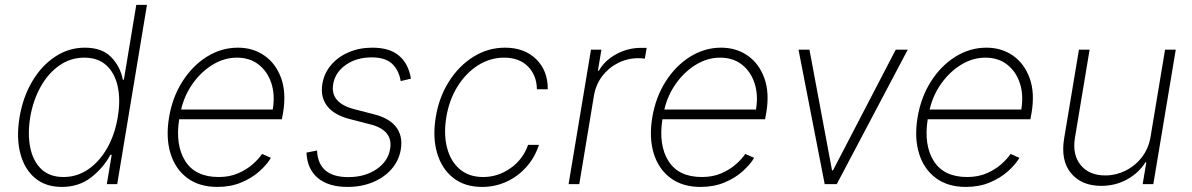

<svg xmlns="http://www.w3.org/2000/svg" viewBox="-20 -747 4835 779"><path d="M230.5 11.4Q164.8 11.4 121.8 -24.9Q78.8 -61.1 62.3 -125Q45.8 -188.9 59.3 -271.3Q73.2 -353.7 111 -417.3Q148.8 -480.8 203.8 -517.2Q258.9 -553.6 324.2 -553.6Q394.2 -553.6 431.3 -515.1Q468.4 -476.6 478.3 -423.7H482.6L533 -727.3H576.3L455.6 0H413.4L433.2 -119H427.9Q399.9 -66.4 350.1 -27.5Q300.4 11.4 230.5 11.4ZM237.6 -28.8Q293 -28.8 338.6 -60.4Q384.2 -92 415.3 -147Q446.4 -202.1 457.7 -271.7Q469.5 -341.3 457.7 -395.8Q446 -450.3 411.9 -481.7Q377.8 -513.1 322.1 -513.1Q266.3 -513.1 220.9 -481.4Q175.4 -449.6 144.9 -394.9Q114.3 -340.2 102.6 -271.7Q91.6 -203.1 102.8 -148.1Q114 -93 147.7 -60.9Q181.5 -28.8 237.6 -28.8Z M861.9 11.4Q788 11.4 739.3 -25.2Q690.7 -61.8 671.5 -125.4Q652.3 -188.9 665.8 -270.2Q679.3 -351.9 719.8 -415.8Q760.3 -479.8 819.1 -516.7Q877.8 -553.6 945.3 -553.6Q1006.4 -553.6 1052.7 -521.5Q1099.1 -489.3 1120.6 -430.2Q1142 -371.1 1128.6 -290.1L1123.6 -263.1H707Q690.7 -158.7 731.5 -93.7Q772.4 -28.8 867.2 -28.8Q911.6 -28.8 946.2 -43.9Q980.8 -58.9 1005.3 -80.6Q1029.8 -102.3 1043.3 -122.5L1079.2 -106.5Q1062.9 -79.2 1032.3 -51.8Q1001.8 -24.5 958.8 -6.6Q915.8 11.4 861.9 11.4ZM714.8 -302.6H1086.6Q1096.6 -361.5 1081 -409.3Q1065.3 -457 1029.3 -485.1Q993.3 -513.1 941.1 -513.1Q889.9 -513.1 843.2 -484.7Q796.5 -456.3 762.4 -408.6Q728.3 -360.8 714.8 -302.6Z M1647.4 -427.9 1605.8 -418Q1598 -463.4 1570.3 -488.8Q1542.6 -514.2 1487.6 -514.2Q1426.5 -514.2 1383 -483.7Q1339.5 -453.1 1331.7 -404.8Q1319.2 -329.2 1418.7 -303.6L1499.6 -282.7Q1561.4 -266.7 1588.2 -230.1Q1615.1 -193.5 1606.2 -140.6Q1598.7 -95.5 1568.9 -61.3Q1539.1 -27 1492.9 -7.8Q1446.7 11.4 1389.9 11.4Q1312.9 11.4 1269.7 -24.7Q1226.6 -60.7 1223.4 -127.8L1266.3 -136.4Q1271.3 -28.4 1393.1 -28.4Q1460.9 -28.4 1508 -60.7Q1555 -93 1562.9 -143.1Q1575.3 -219.1 1482.2 -242.5L1399.5 -263.8Q1334.9 -280.5 1307 -317.3Q1279.1 -354 1288 -407.3Q1295.5 -451 1323.7 -483.8Q1351.9 -516.7 1395.2 -535.2Q1438.6 -553.6 1490.8 -553.6Q1560.7 -553.6 1599.1 -521Q1637.4 -488.3 1647.4 -427.9Z M1935.7 11.4Q1865.1 11.4 1818.5 -25.6Q1772 -62.5 1753.4 -126.4Q1734.7 -190.3 1747.9 -271Q1761 -352.3 1801.5 -416.2Q1842 -480.1 1901.1 -516.9Q1960.2 -553.6 2029.1 -553.6Q2107.6 -553.6 2155.4 -506.9Q2203.1 -460.2 2202.4 -384.9H2158.4Q2157.3 -441.8 2122 -477.5Q2086.6 -513.1 2025.2 -513.1Q1968.8 -513.1 1919.7 -482.1Q1870.7 -451 1836.6 -396.7Q1802.6 -342.3 1790.8 -271.7Q1779.5 -202.4 1793.9 -147.4Q1808.2 -92.3 1845.5 -60.5Q1882.8 -28.8 1940 -28.8Q2000.4 -28.8 2051.1 -64.5Q2101.9 -100.1 2122.5 -159.1H2166.5Q2150.2 -108.3 2115.9 -69.8Q2081.7 -31.2 2035.3 -9.9Q1989 11.4 1935.7 11.4Z M2286.9 0 2377.8 -545.5H2420.1L2405.9 -460.2H2409.8Q2433.9 -502.1 2480.8 -527.5Q2527.7 -552.9 2581.7 -552.9Q2587.7 -552.9 2593 -552.9Q2598.4 -552.9 2603.7 -552.6L2596.2 -508.9Q2592 -509.6 2586.1 -510.3Q2580.3 -511 2571.7 -511Q2526.3 -511 2487.6 -491.5Q2448.9 -471.9 2423.1 -437.7Q2397.4 -403.4 2389.9 -359.4L2330.3 0Z M2822.4 11.4Q2748.6 11.4 2699.9 -25.2Q2651.3 -61.8 2632.1 -125.4Q2612.9 -188.9 2626.4 -270.2Q2639.9 -351.9 2680.4 -415.8Q2720.9 -479.8 2779.7 -516.7Q2838.4 -553.6 2905.9 -553.6Q2967 -553.6 3013.3 -521.5Q3059.7 -489.3 3081.1 -430.2Q3102.6 -371.1 3089.1 -290.1L3084.2 -263.1H2667.6Q2651.3 -158.7 2692.1 -93.7Q2733 -28.8 2827.8 -28.8Q2872.2 -28.8 2906.8 -43.9Q2941.4 -58.9 2965.9 -80.6Q2990.4 -102.3 3003.9 -122.5L3039.8 -106.5Q3023.4 -79.2 2992.9 -51.8Q2962.4 -24.5 2919.4 -6.6Q2876.4 11.4 2822.4 11.4ZM2675.4 -302.6H3047.2Q3057.2 -361.5 3041.5 -409.3Q3025.9 -457 2989.9 -485.1Q2953.8 -513.1 2901.6 -513.1Q2850.5 -513.1 2803.8 -484.7Q2757.1 -456.3 2723 -408.6Q2688.9 -360.8 2675.4 -302.6Z M3663 -545.5 3375 0H3326L3219.8 -545.5H3264.2L3355.8 -55.8H3359.7L3614.3 -545.5Z M3898.8 11.4Q3824.9 11.4 3776.3 -25.2Q3727.6 -61.8 3708.5 -125.4Q3689.3 -188.9 3702.8 -270.2Q3716.3 -351.9 3756.7 -415.8Q3797.2 -479.8 3856 -516.7Q3914.8 -553.6 3982.2 -553.6Q4043.3 -553.6 4089.7 -521.5Q4136 -489.3 4157.5 -430.2Q4179 -371.1 4165.5 -290.1L4160.5 -263.1H3744Q3727.6 -158.7 3768.5 -93.7Q3809.3 -28.8 3904.1 -28.8Q3948.5 -28.8 3983.1 -43.9Q4017.8 -58.9 4042.3 -80.6Q4066.8 -102.3 4080.3 -122.5L4116.1 -106.5Q4099.8 -79.2 4069.2 -51.8Q4038.7 -24.5 3995.7 -6.6Q3952.8 11.4 3898.8 11.4ZM3751.8 -302.6H4123.6Q4133.5 -361.5 4117.9 -409.3Q4102.3 -457 4066.2 -485.1Q4030.2 -513.1 3978 -513.1Q3926.8 -513.1 3880.1 -484.7Q3833.5 -456.3 3799.4 -408.6Q3765.3 -360.8 3751.8 -302.6Z M4648.4 -193.5 4707 -545.5H4750.4L4659.4 0H4616.1L4631 -88.4H4627.1Q4601.6 -46.5 4554 -19.7Q4506.4 7.1 4448.2 7.1Q4367.9 7.1 4325.3 -44.6Q4282.7 -96.2 4297.6 -185.7L4357.6 -545.5H4400.9L4341.3 -187.5Q4330.3 -119.3 4364.7 -77.2Q4399.1 -35.2 4464.8 -35.2Q4507.5 -35.2 4546.5 -54.5Q4585.6 -73.9 4613.1 -109.4Q4640.6 -144.9 4648.4 -193.5Z"/></svg>

Font: Inter Extra Light  BETA
Style: Italic
Weight: 200
Italic angle: 9.39999°
Designer: Rasmus Andersson
Foundry: rsms
Version: Version 3.011;git-f93a4a705